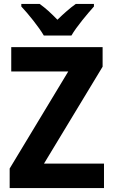

<svg xmlns="http://www.w3.org/2000/svg" viewBox="-20 -953 574 973"><path d="M202 -773H342C368 -818 423 -883 456 -920V-933H364C333 -911 305 -886 271 -853C240 -885 211 -912 181 -933H88V-920C123 -883 177 -816 202 -773ZM507 0V-124H203L500 -615V-714H37V-591H326L29 -99V0Z"/></svg>

Font: Noto Sans Myanmar UI SemiCondensed
Style: Bold
Weight: 700
Width: 4
Designer: Monotype Design Team
Foundry: Monotype Imaging Inc.
Version: Version 2.103